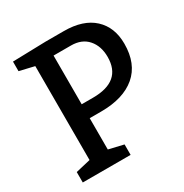

<svg xmlns="http://www.w3.org/2000/svg" viewBox="-163 -828 916 956"><g transform="rotate(-30 295.0 -350.0)"><path d="M125 -80V-620L40 -640V-695L230 -700H335Q446 -700 505.5 -645Q565 -590 565 -495Q565 -380 494.5 -320Q424 -260 295 -260H230V-80L315 -60V0H40V-60ZM230 -340H295Q460 -340 460 -480Q460 -542 426 -581Q392 -620 330 -620H230Z"/></g></svg>

Font: Bitter
Style: Regular
Weight: 400
Designer: Sol Matas
Foundry: Sol Matas
Version: Version 1.300;PS 001.300;hotconv 1.0.70;makeotf.lib2.5.58329